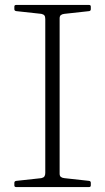

<svg xmlns="http://www.w3.org/2000/svg" viewBox="-20 -756 425 776"><path d="M163 0V-736H221V0ZM45 0Q38 0 38 -7V-17Q38 -24 46 -25L147 -36Q156 -38 159.5 -43Q163 -48 163 -57V-220H221V-54Q221 -45 226 -41Q231 -37 240 -36L340 -25Q347 -24 347 -17V-7Q347 0 340 0ZM38 -729Q38 -736 45 -736H340Q347 -736 347 -729V-719Q347 -712 340 -711L240 -700Q231 -699 226 -695Q221 -691 221 -682V-516H163V-679Q163 -689 159.5 -693.5Q156 -698 147 -700L46 -711Q38 -712 38 -719Z"/></svg>

Font: Hahmlet ExtraLight
Style: Regular
Weight: 250
Designer: Minjoo Ham & Mark Frömberg
Foundry: hypertype
Version: Version 1.002